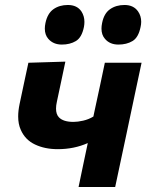

<svg xmlns="http://www.w3.org/2000/svg" viewBox="-20 -751 593 771"><path d="M295.5 0Q304 -41.5 313.5 -86.5L332.5 -176.5Q277.5 -152 212 -152Q160 -152 120.5 -170.8Q81 -189.5 63.5 -229.5Q53 -252.5 53 -283.5Q53 -306 58.5 -332.5Q69.5 -384.5 77.5 -422.2Q85.5 -460 94 -499L242.5 -503.5Q234.5 -467 227 -430Q219 -392.5 208.5 -343Q205 -327.5 205 -315Q205 -292 216.5 -280Q234 -261.5 275 -261.5Q292 -261.5 314 -266.5Q336 -271.5 355 -283L359.5 -304.5Q373 -366 382.2 -409.8Q391.5 -453.5 401 -499H548.5Q537 -445.5 526 -393.5Q515 -341 499 -266L488.5 -216Q475 -153.5 464.5 -103.5Q454 -53.5 442.5 0ZM455.5 -572Q421 -572 401.5 -595Q387.5 -611 387.5 -636Q387.5 -646.5 390 -658.5Q397.5 -697 421.8 -714Q446 -731 480 -731Q516.5 -731 534.5 -705Q547 -687 547 -663.5Q547 -653.5 544.5 -642.5Q536 -600.5 512.2 -586.2Q488.5 -572 455.5 -572ZM228.5 -572Q194 -572 174 -595Q160 -611 160 -636Q160 -646.5 162.5 -658.5Q170.5 -697 194.5 -714Q218.5 -731 252.5 -731Q289.5 -731 307 -705Q319 -686.5 319 -663Q319 -653 317 -642.5Q308.5 -600.5 284.8 -586.2Q261 -572 228.5 -572Z"/></svg>

Font: Heraclito
Style: Bold Italic
Weight: 700
Italic angle: -12°
Designer: Kostas Bartsokas (font) & Cristiano Sobral (main changes)
Foundry: Kostas Bartsokas (font) & Cristiano Sobral (main changes)
Version: Version 1.00;July 8, 2020;FontCreator 13.0.0.2655 64-bit